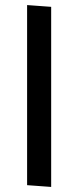

<svg xmlns="http://www.w3.org/2000/svg" viewBox="-20 -731 309 758"><path d="M182 -704V7L87 0V-711Z"/></svg>

Font: Palanquin Medium
Style: Regular
Weight: 500
Designer: Pria Ravichandran
Version: Version 1.0.4